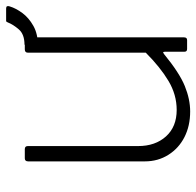

<svg xmlns="http://www.w3.org/2000/svg" viewBox="-27 -604 641 627"><g transform="rotate(-90 293.5 -290.5)"><path d="M248 -34Q298 -34 343 -61Q388 -88 435 -135V-520Q435 -530 446 -530H475Q485 -530 485 -520V-10Q485 0 476 0H447Q438 0 438 -9V-72Q438 -77 436.5 -78Q435 -79 430 -75Q369 -25 326 -7.5Q283 10 243 10Q196 10 159.5 -8.5Q123 -27 101.5 -61Q80 -95 80 -138V-519Q80 -530 90 -530H120Q130 -530 130 -520V-160Q130 -104 161.5 -69Q193 -34 248 -34ZM579 -591Q585 -591 586.5 -588Q588 -585 586 -579Q580 -559 564.5 -538Q549 -517 522.5 -502Q496 -487 456 -487L461 -531Q495 -531 511 -549.5Q527 -568 534 -586Q536 -591 538.5 -591Q541 -591 544 -591Z"/></g></svg>

Font: Libre Franklin ExtraLight
Style: Regular
Weight: 250
Designer: Pablo Impallari, Rodrigo Fuenzalida, Nhung Nguyen
Foundry: Impallari Type
Version: Version 3.000